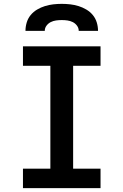

<svg xmlns="http://www.w3.org/2000/svg" viewBox="-20 -975 640 995"><path d="M99 0V-101H241V-634H99V-735H501V-634H359V-101H501V0ZM112 -815Q112 -837 118.5 -858.5Q125 -880 139 -897Q153 -914 172.5 -925.5Q192 -937 213 -943.5Q234 -950 256 -952.5Q278 -955 300 -955Q322 -955 344 -952.5Q366 -950 387 -943.5Q408 -937 427.5 -925.5Q447 -914 461 -897Q475 -880 481.5 -858.5Q488 -837 488 -815H388Q388 -830 379 -842Q370 -854 357 -860.5Q344 -867 329.5 -869Q315 -871 300 -871Q285 -871 270.5 -869Q256 -867 243 -860.5Q230 -854 221 -842Q212 -830 212 -815Z"/></svg>

Font: Iosevka HT Extended
Style: Bold
Weight: 700
Width: 7
Monospace: yes
Designer: Belleve Invis
Foundry: Belleve Invis
Version: Version 32.3.0; ttfautohint (v1.8.4)